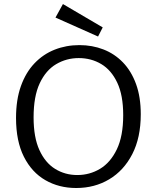

<svg xmlns="http://www.w3.org/2000/svg" viewBox="-20 -933 785 962"><path d="M361.7 9Q275.7 9 207.5 -30.2Q139.3 -69.3 99.8 -147.5Q60.3 -225.7 60.3 -342Q60.3 -433.3 84.8 -501.8Q109.3 -570.3 153 -616Q196.7 -661.7 254.2 -684.3Q311.7 -707 378 -707Q442.3 -707 498.2 -685.3Q554 -663.7 595.8 -620.5Q637.7 -577.3 661.5 -512.3Q685.3 -447.3 685.3 -360.7Q685.3 -243.3 642.8 -160.8Q600.3 -78.3 527.3 -34.7Q454.3 9 361.7 9ZM367.3 -56Q429.3 -56 481.5 -87.3Q533.7 -118.7 565.5 -185Q597.3 -251.3 597.3 -356Q597.3 -455.7 567.5 -518.8Q537.7 -582 487.3 -612Q437 -642 374.3 -642Q313 -642 261.3 -611.5Q209.7 -581 179 -515.7Q148.3 -450.3 148.3 -345Q148.3 -244.7 177.5 -181Q206.7 -117.3 256.3 -86.7Q306 -56 367.3 -56ZM471.3 -750 258 -845 295.3 -912.7 494.7 -795.7Z"/></svg>

Font: Bitter Thin
Style: Regular
Weight: 100
Designer: Sol Matas, and Bitter project Authors
Foundry: Sol Matas
Version: Version 2.002